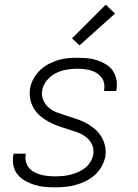

<svg xmlns="http://www.w3.org/2000/svg" viewBox="-20 -789 590 821"><path d="M217 12Q194 12 171 10Q148 8 127.5 1.5Q107 -5 88 -15.5Q69 -26 55.5 -42.5Q42 -59 37.5 -81Q33 -103 37 -126L38 -132H90V-128Q87 -112 91 -97Q95 -82 104 -71Q113 -60 126.5 -53Q140 -46 154.5 -42Q169 -38 185 -36.5Q201 -35 217 -35Q233 -35 249 -36.5Q265 -38 281 -42Q297 -46 312.5 -52.5Q328 -59 342 -69.5Q356 -80 365.5 -95Q375 -110 378 -125Q383 -149 374 -169.5Q365 -190 348 -203Q331 -216 310 -223.5Q289 -231 267.5 -237.5Q246 -244 225.5 -251.5Q205 -259 186 -269.5Q167 -280 151 -294Q135 -308 124 -326.5Q113 -345 109 -367.5Q105 -390 109 -413Q113 -434 124 -453.5Q135 -473 151 -488.5Q167 -504 186.5 -514.5Q206 -525 226.5 -531.5Q247 -538 268 -540Q289 -542 309 -542Q331 -542 353 -540Q375 -538 395 -531.5Q415 -525 433 -514Q451 -503 462 -487Q473 -471 477.5 -450Q482 -429 478 -406L477 -400H425V-404Q428 -419 425 -433.5Q422 -448 413.5 -458.5Q405 -469 393.5 -476.5Q382 -484 368 -488Q354 -492 339.5 -493.5Q325 -495 310 -495Q287 -495 264 -491Q241 -487 219.5 -476.5Q198 -466 181.5 -446.5Q165 -427 161 -405Q156 -382 165 -361Q174 -340 190.5 -327Q207 -314 228 -306.5Q249 -299 270 -292.5Q291 -286 312.5 -278.5Q334 -271 352.5 -260.5Q371 -250 387 -236Q403 -222 414 -203.5Q425 -185 429.5 -163Q434 -141 430 -117Q425 -96 413.5 -75.5Q402 -55 384 -39.5Q366 -24 345.5 -14Q325 -4 303 2Q281 8 259.5 10Q238 12 217 12ZM320 -595 288 -625 432 -769 472 -731Z"/></svg>

Font: Lode Dark
Style: Italic
Weight: 400
Italic angle: -11°
Monospace: yes
Designer: Belleve Invis
Foundry: Belleve Invis
Version: Version 29.2.0; ttfautohint (v1.8.3)